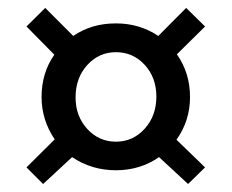

<svg xmlns="http://www.w3.org/2000/svg" viewBox="-20 -582 585 485"><path d="M165 -491.2Q210.9 -522.9 272.9 -522.9Q332.5 -522.9 379.9 -491.2L450.2 -562L498 -515.1L426.8 -444.8Q460 -397.9 460 -336.9Q460 -276.9 425.8 -229L498 -159.2L455.1 -117.2L381.8 -185.1Q334 -151.9 272.9 -151.9Q211.4 -151.9 162.1 -185.1L88.9 -117.2L46.9 -159.2L118.2 -230Q85 -278.8 85 -336.9Q85 -397.9 117.2 -443.8L46.9 -515.1L94.2 -562ZM170.9 -335.9Q170.9 -288.6 200.4 -256.3Q230 -224.1 272.9 -224.1Q315.9 -224.1 345.5 -256.8Q375 -289.6 375 -337.9Q375 -386.2 345.5 -418.2Q315.9 -450.2 272.9 -450.2Q230 -450.2 200.4 -417.7Q170.9 -385.3 170.9 -335.9Z"/></svg>

Font: Rawline SemiBold
Style: Regular
Weight: 600
Designer: Matt McInerney, Pablo Impallari, Rodrigo Fuenzalida
Foundry: Matt McInerney, Pablo Impallari, Rodrigo Fuenzalida
Version: Version 4.020;PS 004.020;hotconv 1.0.88;makeotf.lib2.5.64775